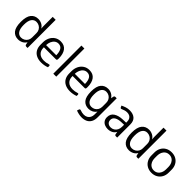

<svg xmlns="http://www.w3.org/2000/svg" viewBox="245 -2186 3801 3801"><g transform="rotate(45 2145.5 -286.0)"><path d="M515.1 -787.6V0H476.6Q454.6 0 447.3 -20.5L435.1 -80.6Q407.7 -33.2 360.8 -9.3Q314 14.6 260.7 14.6Q165.5 14.6 110.1 -53.2Q54.7 -121.1 54.7 -272Q54.7 -422.4 110.1 -490.2Q165.5 -558.1 260.7 -558.1Q314 -558.1 361.6 -533.7Q409.2 -509.3 435.5 -461.9L432.1 -529.3V-787.6ZM432.1 -209.5V-334Q432.1 -379.9 411.1 -415.5Q390.1 -451.2 354.2 -470.9Q318.4 -490.7 275.9 -490.7Q213.4 -490.7 175.5 -437.7Q137.7 -384.8 137.7 -272Q137.7 -159.2 175.5 -106.2Q213.4 -53.2 275.9 -53.2Q318.4 -53.2 354.2 -73Q390.1 -92.8 411.1 -128.4Q432.1 -164.1 432.1 -209.5Z M1099.6 -292.5Q1099.6 -276.9 1098.1 -262.7Q1095.2 -238.3 1071.8 -238.3H1019.5H734.4V-228.5Q734.4 -144.5 783 -97.4Q831.5 -50.3 920.4 -50.3Q980 -50.3 1042 -70.3Q1049.8 -72.3 1052.7 -72.3Q1061 -72.3 1065.9 -66.4Q1070.8 -60.5 1070.8 -49.8V-15.6Q1040 -2.4 996.6 6.1Q953.1 14.6 910.2 14.6Q827.6 14.6 769.5 -14.9Q711.4 -44.4 681.4 -98.6Q651.4 -152.8 651.4 -226.1V-294.4Q651.4 -364.3 679.9 -424.6Q708.5 -484.9 762.5 -521.5Q816.4 -558.1 889.2 -558.1Q993.7 -558.1 1046.6 -487.5Q1099.6 -417 1099.6 -292.5ZM734.4 -299.8H1019.5Q1018.6 -393.1 986.3 -444.1Q954.1 -495.1 887.7 -495.1Q843.8 -495.1 809.3 -468.8Q774.9 -442.4 755.4 -397.7Q735.8 -353 734.4 -299.8Z M1318.8 -787.6V0H1235.8V-787.6Z M1903.3 -292.5Q1903.3 -276.9 1901.9 -262.7Q1898.9 -238.3 1875.5 -238.3H1823.2H1538.1V-228.5Q1538.1 -144.5 1586.7 -97.4Q1635.3 -50.3 1724.1 -50.3Q1783.7 -50.3 1845.7 -70.3Q1853.5 -72.3 1856.4 -72.3Q1864.7 -72.3 1869.6 -66.4Q1874.5 -60.5 1874.5 -49.8V-15.6Q1843.8 -2.4 1800.3 6.1Q1756.8 14.6 1713.9 14.6Q1631.3 14.6 1573.2 -14.9Q1515.1 -44.4 1485.1 -98.6Q1455.1 -152.8 1455.1 -226.1V-294.4Q1455.1 -364.3 1483.6 -424.6Q1512.2 -484.9 1566.2 -521.5Q1620.1 -558.1 1692.9 -558.1Q1797.4 -558.1 1850.3 -487.5Q1903.3 -417 1903.3 -292.5ZM1538.1 -299.8H1823.2Q1822.3 -393.1 1790 -444.1Q1757.8 -495.1 1691.4 -495.1Q1647.5 -495.1 1613 -468.8Q1578.6 -442.4 1559.1 -397.7Q1539.6 -353 1538.1 -299.8Z M2467.8 -543.5V-9.8Q2467.8 65.9 2439.7 116.5Q2411.6 167 2361.3 191.7Q2311 216.3 2243.2 216.3Q2201.7 216.3 2156.7 206.1Q2111.8 195.8 2083 183.6L2096.2 142.1Q2102.1 124 2118.2 124Q2121.1 124 2128.9 126Q2187 147.5 2234.9 147.5Q2280.3 147.5 2314.2 128.4Q2348.1 109.4 2366.5 74.2Q2384.8 39.1 2384.8 -7.8V-88.4Q2356 -44.4 2311.8 -22.2Q2267.6 0 2217.8 0Q2123.5 0 2067.9 -65.7Q2012.2 -131.3 2012.2 -279.3Q2012.2 -426.8 2067.9 -492.4Q2123.5 -558.1 2217.8 -558.1Q2268.6 -558.1 2314 -534.7Q2359.4 -511.2 2388.2 -465.3L2399.9 -522.9Q2407.2 -543.5 2429.2 -543.5ZM2384.8 -224.6V-333.5Q2384.8 -379.9 2364.3 -415.5Q2343.8 -451.2 2308.8 -470.9Q2273.9 -490.7 2231.9 -490.7Q2170.4 -490.7 2132.8 -439.7Q2095.2 -388.7 2095.2 -279.3Q2095.2 -169.4 2132.8 -118.7Q2170.4 -67.9 2231.9 -67.9Q2273.9 -67.9 2308.8 -87.4Q2343.8 -106.9 2364.3 -142.8Q2384.8 -178.7 2384.8 -224.6Z M3024.4 -366.2V0H2985.4Q2963.4 0 2956.5 -20.5L2945.8 -81.1Q2918.9 -31.2 2872.6 -8.3Q2826.2 14.6 2770 14.6Q2725.1 14.6 2685.3 -2Q2645.5 -18.6 2620.4 -54Q2595.2 -89.4 2595.2 -143.1Q2595.2 -236.3 2666.5 -282.2Q2737.8 -328.1 2852.5 -331.5L2941.4 -334.5V-365.2Q2941.4 -406.2 2925 -435.1Q2908.7 -463.9 2879.6 -478.5Q2850.6 -493.2 2812.5 -493.2Q2778.8 -493.2 2748.5 -484.1Q2718.3 -475.1 2685.5 -460.4Q2679.2 -457.5 2672.9 -457.5Q2659.7 -457.5 2652.3 -473.1L2636.2 -507.8Q2675.8 -527.8 2721.4 -543Q2767.1 -558.1 2820.3 -558.1Q2914.1 -558.1 2969.2 -511Q3024.4 -463.9 3024.4 -366.2ZM2941.4 -219.2V-276.4L2863.8 -273.9Q2781.7 -271 2730.7 -240.5Q2679.7 -210 2679.7 -149.9Q2679.7 -117.7 2694.3 -95.2Q2709 -72.8 2733.4 -61.5Q2757.8 -50.3 2787.6 -50.3Q2831.5 -50.3 2866.7 -71.5Q2901.9 -92.8 2921.6 -131.3Q2941.4 -169.9 2941.4 -219.2Z M3617.2 -787.6V0H3578.6Q3556.6 0 3549.3 -20.5L3537.1 -80.6Q3509.8 -33.2 3462.9 -9.3Q3416 14.6 3362.8 14.6Q3267.6 14.6 3212.2 -53.2Q3156.7 -121.1 3156.7 -272Q3156.7 -422.4 3212.2 -490.2Q3267.6 -558.1 3362.8 -558.1Q3416 -558.1 3463.6 -533.7Q3511.2 -509.3 3537.6 -461.9L3534.2 -529.3V-787.6ZM3534.2 -209.5V-334Q3534.2 -379.9 3513.2 -415.5Q3492.2 -451.2 3456.3 -470.9Q3420.4 -490.7 3377.9 -490.7Q3315.4 -490.7 3277.6 -437.7Q3239.7 -384.8 3239.7 -272Q3239.7 -159.2 3277.6 -106.2Q3315.4 -53.2 3377.9 -53.2Q3420.4 -53.2 3456.3 -73Q3492.2 -92.8 3513.2 -128.4Q3534.2 -164.1 3534.2 -209.5Z M3753.9 -230.5V-313.5Q3753.9 -384.3 3784.2 -439.9Q3814.5 -495.6 3869.1 -526.9Q3923.8 -558.1 3995.1 -558.1Q4066.4 -558.1 4121.1 -526.9Q4175.8 -495.6 4206.1 -439.9Q4236.3 -384.3 4236.3 -313.5V-230.5Q4236.3 -159.7 4206.1 -104Q4175.8 -48.3 4121.1 -16.8Q4066.4 14.6 3995.1 14.6Q3923.8 14.6 3869.1 -16.8Q3814.5 -48.3 3784.2 -104Q3753.9 -159.7 3753.9 -230.5ZM4153.3 -235.8V-307.6Q4153.3 -357.9 4134.5 -399.9Q4115.7 -441.9 4079.8 -466.8Q4043.9 -491.7 3995.1 -491.7Q3946.3 -491.7 3910.4 -466.8Q3874.5 -441.9 3855.7 -399.9Q3836.9 -357.9 3836.9 -307.6V-235.8Q3836.9 -185.5 3855.7 -143.6Q3874.5 -101.6 3910.4 -76.7Q3946.3 -51.8 3995.1 -51.8Q4043.9 -51.8 4079.8 -76.7Q4115.7 -101.6 4134.5 -143.6Q4153.3 -185.5 4153.3 -235.8Z"/></g></svg>

Font: Lycee Sans
Style: Regular
Weight: 400
Designer: Justin Alvin
Foundry: Alkove Design
Version: Version 1.030